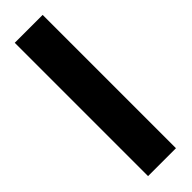

<svg xmlns="http://www.w3.org/2000/svg" viewBox="3 -153 416 416"><g transform="rotate(45 211.0 55.0)"><path d="M5 98V12.5H413.5V98Z"/></g></svg>

Font: League Spartan Thin
Style: Bold
Weight: 700
Version: Version 2.002